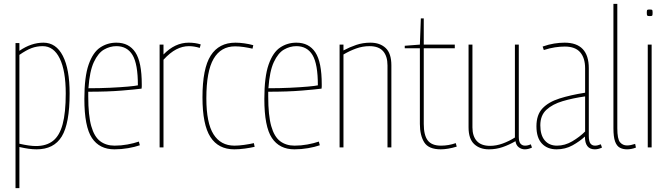

<svg xmlns="http://www.w3.org/2000/svg" viewBox="-20 -760 3440 990"><path d="M60 210V-538H80V-498Q141 -540 204 -540Q269 -540 304 -472Q339 -404 339 -278Q339 -123 298.5 -56.5Q258 10 169 10Q149 10 127.5 7Q106 4 80 -2V210ZM165 -7Q219 -7 253 -33.5Q287 -60 303 -119.5Q319 -179 319 -278Q319 -395 288 -458.5Q257 -522 200 -522Q170 -522 143 -512Q116 -502 80 -477V-19Q132 -7 165 -7Z M570 10Q493 10 454 -48.5Q415 -107 415 -250Q415 -364 437 -427Q459 -490 496.5 -515Q534 -540 580 -540Q645 -540 678 -490Q711 -440 711 -325Q711 -321 711 -313.5Q711 -306 710 -303Q680 -299 608.5 -293Q537 -287 435 -287Q435 -281 435 -274.5Q435 -268 435 -262Q435 -165 450.5 -110Q466 -55 496.5 -32Q527 -9 571 -9Q604 -9 637 -15Q670 -21 696 -30L701 -11Q675 -2 640.5 4Q606 10 570 10ZM436 -305Q494 -305 547.5 -307.5Q601 -310 639.5 -313.5Q678 -317 691 -320Q691 -430 663.5 -476Q636 -522 580 -522Q547 -522 516.5 -504.5Q486 -487 464 -440Q442 -393 436 -305Z M823 -530V-479Q882 -540 953 -540Q987 -540 1015 -531L1010 -513Q981 -522 954 -522Q921 -522 889 -505.5Q857 -489 823 -452V0H803V-530Z M1024 -258Q1024 -407 1066.5 -473.5Q1109 -540 1194 -540Q1215 -540 1240 -536.5Q1265 -533 1286 -527L1282 -509Q1261 -514 1237.5 -517.5Q1214 -521 1192 -521Q1119 -521 1081.5 -457Q1044 -393 1044 -253Q1044 -126 1081 -67.5Q1118 -9 1189 -9Q1211 -9 1239.5 -13Q1268 -17 1289 -22L1293 -3Q1272 2 1243 6Q1214 10 1188 10Q1106 10 1065 -53.5Q1024 -117 1024 -258Z M1498 10Q1421 10 1382 -48.5Q1343 -107 1343 -250Q1343 -364 1365 -427Q1387 -490 1424.5 -515Q1462 -540 1508 -540Q1573 -540 1606 -490Q1639 -440 1639 -325Q1639 -321 1639 -313.5Q1639 -306 1638 -303Q1608 -299 1536.5 -293Q1465 -287 1363 -287Q1363 -281 1363 -274.5Q1363 -268 1363 -262Q1363 -165 1378.5 -110Q1394 -55 1424.5 -32Q1455 -9 1499 -9Q1532 -9 1565 -15Q1598 -21 1624 -30L1629 -11Q1603 -2 1568.5 4Q1534 10 1498 10ZM1364 -305Q1422 -305 1475.5 -307.5Q1529 -310 1567.5 -313.5Q1606 -317 1619 -320Q1619 -430 1591.5 -476Q1564 -522 1508 -522Q1475 -522 1444.5 -504.5Q1414 -487 1392 -440Q1370 -393 1364 -305Z M1731 0V-530H1751V-500Q1783 -517 1817 -528.5Q1851 -540 1890 -540Q1939 -540 1968.5 -512.5Q1998 -485 1998 -423V0H1978V-423Q1978 -470 1955.5 -496Q1933 -522 1885 -522Q1850 -522 1816.5 -510Q1783 -498 1751 -479V0Z M2253 10Q2190 10 2167.5 -26Q2145 -62 2145 -121V-511H2067V-524L2145 -530L2150 -665H2165V-530H2325V-511H2165V-121Q2165 -63 2185.5 -36Q2206 -9 2254 -9Q2293 -9 2330 -22L2335 -4Q2312 3 2291 6.5Q2270 10 2253 10Z M2501 10Q2454 10 2425 -17Q2396 -44 2396 -103V-530H2416V-103Q2416 -58 2438.5 -33Q2461 -8 2507 -8Q2539 -8 2572 -20Q2605 -32 2635 -51V-530H2655V-55Q2655 -29 2664 -19Q2673 -9 2687 -9Q2702 -9 2717 -16L2723 1Q2712 6 2703 8Q2694 10 2686 10Q2669 10 2655 -0.5Q2641 -11 2638 -32Q2605 -13 2571.5 -1.5Q2538 10 2501 10Z M2746 -109Q2746 -168 2777 -201Q2808 -234 2864.5 -252Q2921 -270 2997 -282V-408Q2997 -461 2971.5 -490.5Q2946 -520 2892 -520Q2869 -520 2842 -516Q2815 -512 2784 -502L2778 -520Q2809 -531 2837.5 -535.5Q2866 -540 2891 -540Q3016 -540 3016 -408V-60Q3016 -31 3024.5 -20Q3033 -9 3048 -9Q3061 -9 3078 -16L3084 1Q3073 6 3064 8Q3055 10 3047 10Q2996 10 2996 -56Q2969 -31 2932 -10.5Q2895 10 2850 10Q2802 10 2774 -20Q2746 -50 2746 -109ZM2766 -114Q2766 -63 2789 -36Q2812 -9 2852 -9Q2893 -9 2931 -31.5Q2969 -54 2997 -82V-263Q2934 -254 2881.5 -238.5Q2829 -223 2797.5 -194Q2766 -165 2766 -114Z M3163 -740V-99Q3163 -43 3177 -26.5Q3191 -10 3213 -10Q3231 -10 3255 -18L3259 1Q3236 10 3213 10Q3192 10 3176 1.5Q3160 -7 3151.5 -30.5Q3143 -54 3143 -99V-740Z M3330 -677Q3320 -677 3317.5 -679.5Q3315 -682 3315 -694Q3315 -706 3317 -708.5Q3319 -711 3330 -711Q3341 -711 3343 -708.5Q3345 -706 3345 -694Q3345 -682 3343 -679.5Q3341 -677 3330 -677ZM3320 0V-530H3340V0Z"/></svg>

Font: Georama SemiCondensed Thin
Style: Regular
Weight: 100
Width: 4
Designer: Jean-Baptiste Levee
Foundry: Production Type
Version: Version 1.000